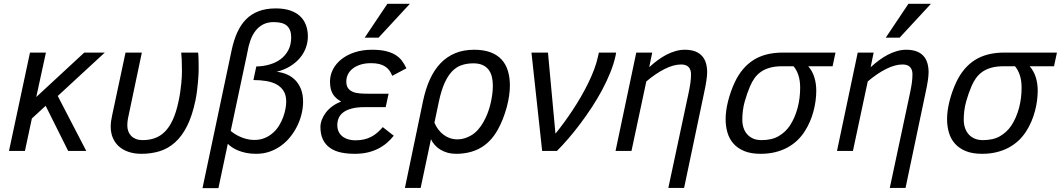

<svg xmlns="http://www.w3.org/2000/svg" viewBox="-20 -786 5525 1000"><path d="M335 0 217.8 -234.9 146 -168.9 109.9 0H26.9L136.2 -512.2H219.2L168.9 -280.8L418.9 -512.2H525.9L280.8 -286.1L429.2 0Z M633.8 -512.2H718.8L649.9 -185.1Q647.9 -176.3 646.7 -169.9Q645.5 -163.6 644.8 -157.7Q644 -151.9 643.6 -145.8Q643.1 -139.6 643.1 -131.8Q643.1 -116.2 648.2 -102.3Q653.3 -88.4 663.3 -78.1Q673.3 -67.9 688.2 -62Q703.1 -56.2 722.7 -56.2Q757.8 -56.2 786.9 -66.7Q815.9 -77.1 839.1 -100.6Q862.3 -124 879.6 -161.4Q897 -198.7 908.7 -252.9Q914.6 -278.3 918.2 -303.2Q921.9 -328.1 924.1 -349.9Q926.3 -371.6 927 -389.2Q927.7 -406.7 927.7 -417Q927.7 -453.6 926.5 -475.3Q925.3 -497.1 923.8 -512.2H1011.7Q1012.2 -508.8 1012.9 -502.4Q1013.7 -496.1 1013.9 -485.6Q1014.2 -475.1 1014.4 -459.2Q1014.6 -443.4 1014.6 -420.9Q1014.6 -415 1013.9 -398.4Q1013.2 -381.8 1011.2 -359.9Q1009.3 -337.9 1006.1 -312.5Q1002.9 -287.1 998 -263.2Q981.4 -183.6 954.6 -130.1Q927.7 -76.7 891.8 -44.4Q856 -12.2 811.8 1.5Q767.6 15.1 716.8 15.1Q679.7 15.1 649.9 5.1Q620.1 -4.9 599.4 -23.4Q578.6 -42 567.6 -68.1Q556.6 -94.2 556.6 -127Q556.6 -151.9 564 -185.1Z M1558.6 -255.9Q1558.6 -227.1 1551.5 -195.8Q1544.4 -164.6 1530.3 -134.5Q1516.1 -104.5 1495.4 -77.4Q1474.6 -50.3 1447.5 -29.8Q1420.4 -9.3 1387 2.9Q1353.5 15.1 1314 15.1Q1286.1 15.1 1263.2 10.5Q1240.2 5.9 1221.9 -1.5Q1203.6 -8.8 1189.7 -18.1Q1175.8 -27.3 1166.5 -37.1L1117.7 193.8H1034.7L1186.5 -524.9Q1197.3 -576.2 1215.6 -616.7Q1233.9 -657.2 1261.2 -685.1Q1288.6 -712.9 1326.9 -727.5Q1365.2 -742.2 1416.5 -742.2Q1459 -742.2 1490.5 -731.7Q1522 -721.2 1542.5 -702.1Q1563 -683.1 1573.2 -656Q1583.5 -628.9 1583.5 -596.2Q1583.5 -566.4 1573.2 -537.8Q1563 -509.3 1542.7 -484.9Q1522.5 -460.4 1491.9 -441.4Q1461.4 -422.4 1420.9 -412.1Q1449.7 -409.2 1474.9 -398.2Q1500 -387.2 1518.6 -367.9Q1537.1 -348.6 1547.9 -320.8Q1558.6 -293 1558.6 -255.9ZM1181.6 -104Q1189.5 -97.2 1201.9 -89.1Q1214.4 -81.1 1230 -74Q1245.6 -66.9 1264.6 -62Q1283.7 -57.1 1304.7 -57.1Q1335.4 -57.1 1359.9 -67.6Q1384.3 -78.1 1402.8 -95Q1421.4 -111.8 1434.3 -133.3Q1447.3 -154.8 1455.3 -177Q1463.4 -199.2 1467 -220.2Q1470.7 -241.2 1470.7 -256.8Q1470.7 -290 1457.3 -311.8Q1443.8 -333.5 1420.7 -346.2Q1397.5 -358.9 1366.5 -364Q1335.4 -369.1 1299.8 -369.1L1314.9 -439.9Q1351.1 -440.4 1384 -450Q1417 -459.5 1441.9 -478Q1466.8 -496.6 1481.7 -524.9Q1496.6 -553.2 1496.6 -591.8Q1496.6 -631.3 1475.3 -651.1Q1454.1 -670.9 1405.8 -670.9Q1374.5 -670.9 1351.3 -659.2Q1328.1 -647.5 1311.3 -626Q1294.4 -604.5 1283.9 -574.7Q1273.4 -544.9 1267.6 -508.8Z M2030.8 -79.1Q2014.6 -58.6 1994.6 -41.5Q1974.6 -24.4 1949.7 -11.7Q1924.8 1 1894.5 8.1Q1864.3 15.1 1827.6 15.1Q1788.1 15.1 1755.4 8.1Q1722.7 1 1699 -15.6Q1675.3 -32.2 1662.1 -58.8Q1648.9 -85.4 1648.9 -125Q1648.9 -142.6 1656 -161.6Q1663.1 -180.7 1676.5 -198.7Q1689.9 -216.8 1710.2 -231.9Q1730.5 -247.1 1756.8 -256.8Q1744.1 -264.2 1733.4 -273.2Q1722.7 -282.2 1714.8 -294.2Q1707 -306.2 1702.9 -322.5Q1698.7 -338.9 1698.7 -360.8Q1698.7 -395 1714.6 -425.3Q1730.5 -455.6 1759 -478Q1787.6 -500.5 1827.9 -513.7Q1868.2 -526.9 1917.5 -526.9Q1958 -526.9 1987.3 -520.3Q2016.6 -513.7 2037.6 -501.2Q2058.6 -488.8 2072.5 -470.7Q2086.4 -452.6 2096.7 -430.2L2022.9 -391.1Q2017.1 -406.2 2008.3 -418.5Q1999.5 -430.7 1986.6 -439.2Q1973.6 -447.8 1955.6 -452.4Q1937.5 -457 1912.6 -457Q1881.8 -457 1857.9 -449.5Q1834 -441.9 1817.4 -429Q1800.8 -416 1792.2 -398.7Q1783.7 -381.3 1783.7 -361.8Q1783.7 -339.8 1792.7 -327.1Q1801.8 -314.5 1817.1 -307.9Q1832.5 -301.3 1853.5 -299.6Q1874.5 -297.9 1897.9 -297.9H2003.9L1988.8 -228H1878.9Q1839.8 -228 1812.7 -220.9Q1785.6 -213.9 1768.8 -201.4Q1752 -189 1744.4 -171.9Q1736.8 -154.8 1736.8 -134.8Q1736.8 -113.3 1744.9 -98.1Q1752.9 -83 1766.1 -73.5Q1779.3 -64 1796.1 -59.6Q1813 -55.2 1830.6 -55.2Q1855.5 -55.2 1875.7 -59.8Q1896 -64.5 1913.3 -73.5Q1930.7 -82.5 1945.3 -95.2Q1960 -107.9 1973.6 -124ZM1951.7 -589.8H1879.4L1997.6 -766.1H2114.7Z M2088.9 192.9 2183.6 -261.2Q2196.8 -323.7 2219.2 -373Q2241.7 -422.4 2274.4 -456.5Q2307.1 -490.7 2350.6 -508.8Q2394 -526.9 2449.7 -526.9Q2499 -526.9 2534.4 -513.7Q2569.8 -500.5 2592.3 -476.1Q2614.7 -451.7 2625.2 -417.2Q2635.7 -382.8 2635.7 -340.8Q2635.7 -315.9 2631.6 -287.1Q2627.4 -258.3 2619.4 -228.3Q2611.3 -198.2 2599.6 -168Q2587.9 -137.7 2572.8 -110.8Q2553.2 -75.7 2529.1 -51.5Q2504.9 -27.3 2477.1 -12.7Q2449.2 2 2418.7 8.5Q2388.2 15.1 2356 15.1Q2331.5 15.1 2310.8 9.3Q2290 3.4 2273.4 -6.8Q2256.8 -17.1 2244.4 -31Q2231.9 -44.9 2224.6 -61L2170.9 192.9ZM2242.7 -147Q2250.5 -127.9 2262.5 -112.1Q2274.4 -96.2 2289.8 -84.5Q2305.2 -72.8 2323.7 -66.4Q2342.3 -60.1 2362.8 -60.1Q2398.9 -60.1 2434.8 -81.3Q2470.7 -102.5 2497.6 -149.9Q2509.3 -170.4 2518.6 -193.8Q2527.8 -217.3 2533.9 -241.9Q2540 -266.6 2543.5 -291.7Q2546.9 -316.9 2546.9 -340.8Q2546.9 -366.2 2541.5 -387.2Q2536.1 -408.2 2524.2 -423.6Q2512.2 -439 2492.9 -447.5Q2473.6 -456.1 2445.8 -456.1Q2411.6 -456.1 2383.8 -446.5Q2356 -437 2334 -413.8Q2312 -390.6 2294.9 -352.1Q2277.8 -313.5 2265.6 -255.9Z M2834 -512.2 2873 -89.8Q2893.6 -115.2 2916.3 -146Q2939 -176.8 2961.4 -210.7Q2983.9 -244.6 3004.9 -280.8Q3025.9 -316.9 3043.7 -353.3Q3061.5 -389.6 3074.7 -424.8Q3087.9 -460 3094.7 -492.2L3099.1 -512.2H3189L3186 -495.1Q3176.8 -453.6 3158.7 -408.4Q3140.6 -363.3 3116.2 -317.6Q3091.8 -272 3062.5 -227.3Q3033.2 -182.6 3002.2 -141.4Q2971.2 -100.1 2940.2 -64.2Q2909.2 -28.3 2880.9 0H2803.7L2748 -512.2Z M3460.9 192.9 3566.4 -301.8Q3572.3 -329.6 3575.7 -353Q3579.1 -376.5 3579.1 -399.9Q3579.1 -422.9 3566.7 -436.5Q3554.2 -450.2 3527.3 -450.2Q3488.8 -450.2 3441.9 -426.8Q3395 -403.3 3346.2 -361.8L3269 0H3186L3293.9 -512.2H3377L3361.3 -436Q3382.8 -455.6 3405.5 -472.4Q3428.2 -489.3 3451.4 -501.2Q3474.6 -513.2 3498.5 -520Q3522.5 -526.9 3546.4 -526.9Q3579.1 -526.9 3601.3 -518.1Q3623.5 -509.3 3637.2 -493.7Q3650.9 -478 3657 -456.5Q3663.1 -435.1 3663.1 -410.2Q3663.1 -392.1 3658.9 -364.7Q3654.8 -337.4 3647 -301.8L3543 192.9Z M4331.5 -512.2 4316.4 -440.9H4189.5Q4211.4 -416 4221.4 -383.3Q4231.4 -350.6 4231.4 -314Q4231.4 -288.6 4227.8 -261Q4224.1 -233.4 4216.8 -206.1Q4209.5 -178.7 4198 -152.1Q4186.5 -125.5 4171.4 -102.1Q4154.3 -75.2 4131.3 -53.7Q4108.4 -32.2 4079.6 -16.8Q4050.8 -1.5 4016.4 6.8Q3981.9 15.1 3941.4 15.1Q3891.6 15.1 3856.9 1Q3822.3 -13.2 3800.5 -37.6Q3778.8 -62 3769 -95Q3759.3 -127.9 3759.3 -166Q3759.3 -208.5 3772 -259Q3784.7 -309.6 3807.1 -357.9Q3843.8 -435.1 3904.8 -473.6Q3965.8 -512.2 4058.1 -512.2ZM4053.2 -440.9Q4017.1 -440.9 3990 -433.3Q3962.9 -425.8 3943.1 -411.9Q3923.3 -397.9 3909.7 -378.7Q3896 -359.4 3886.2 -335.9Q3870.6 -299.8 3858.4 -255.9Q3846.2 -211.9 3846.2 -162.1Q3846.2 -139.6 3852.5 -120.4Q3858.9 -101.1 3871.6 -86.7Q3884.3 -72.3 3902.8 -64.2Q3921.4 -56.2 3946.3 -56.2Q4000 -56.2 4035.4 -76.9Q4070.8 -97.7 4093.3 -130.9Q4106.9 -151.4 4117.2 -175Q4127.4 -198.7 4134.3 -224.4Q4141.1 -250 4144.3 -276.6Q4147.5 -303.2 4147.5 -329.1Q4147.5 -365.7 4138.7 -393.1Q4129.9 -420.4 4113.3 -440.9Z M4614.3 192.9 4719.7 -301.8Q4725.6 -329.6 4729 -353Q4732.4 -376.5 4732.4 -399.9Q4732.4 -422.9 4720 -436.5Q4707.5 -450.2 4680.7 -450.2Q4642.1 -450.2 4595.2 -426.8Q4548.3 -403.3 4499.5 -361.8L4422.4 0H4339.4L4447.3 -512.2H4530.3L4514.6 -436Q4536.1 -455.6 4558.8 -472.4Q4581.5 -489.3 4604.7 -501.2Q4627.9 -513.2 4651.9 -520Q4675.8 -526.9 4699.7 -526.9Q4732.4 -526.9 4754.6 -518.1Q4776.9 -509.3 4790.5 -493.7Q4804.2 -478 4810.3 -456.5Q4816.4 -435.1 4816.4 -410.2Q4816.4 -392.1 4812.3 -364.7Q4808.1 -337.4 4800.3 -301.8L4696.3 192.9ZM4665.5 -589.8H4593.3L4711.4 -766.1H4828.6Z M5484.9 -512.2 5469.7 -440.9H5342.8Q5364.7 -416 5374.8 -383.3Q5384.8 -350.6 5384.8 -314Q5384.8 -288.6 5381.1 -261Q5377.4 -233.4 5370.1 -206.1Q5362.8 -178.7 5351.3 -152.1Q5339.8 -125.5 5324.7 -102.1Q5307.6 -75.2 5284.7 -53.7Q5261.7 -32.2 5232.9 -16.8Q5204.1 -1.5 5169.7 6.8Q5135.3 15.1 5094.7 15.1Q5044.9 15.1 5010.3 1Q4975.6 -13.2 4953.9 -37.6Q4932.1 -62 4922.4 -95Q4912.6 -127.9 4912.6 -166Q4912.6 -208.5 4925.3 -259Q4938 -309.6 4960.4 -357.9Q4997.1 -435.1 5058.1 -473.6Q5119.1 -512.2 5211.4 -512.2ZM5206.5 -440.9Q5170.4 -440.9 5143.3 -433.3Q5116.2 -425.8 5096.4 -411.9Q5076.7 -397.9 5063 -378.7Q5049.3 -359.4 5039.6 -335.9Q5023.9 -299.8 5011.7 -255.9Q4999.5 -211.9 4999.5 -162.1Q4999.5 -139.6 5005.9 -120.4Q5012.2 -101.1 5024.9 -86.7Q5037.6 -72.3 5056.2 -64.2Q5074.7 -56.2 5099.6 -56.2Q5153.3 -56.2 5188.7 -76.9Q5224.1 -97.7 5246.6 -130.9Q5260.3 -151.4 5270.5 -175Q5280.8 -198.7 5287.6 -224.4Q5294.4 -250 5297.6 -276.6Q5300.8 -303.2 5300.8 -329.1Q5300.8 -365.7 5292 -393.1Q5283.2 -420.4 5266.6 -440.9Z"/></svg>

Font: Clear Sans
Style: Italic
Weight: 400
Italic angle: -12°
Foundry: Intel Corporation
Version: Version 1.00